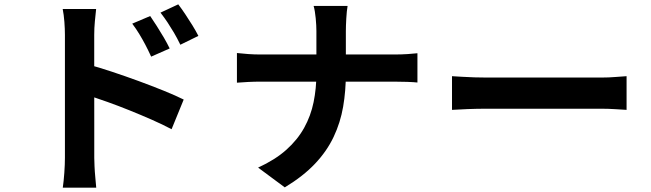

<svg xmlns="http://www.w3.org/2000/svg" viewBox="-20 -819 3040 897"><path d="M681.7 -744.1Q695.8 -723.7 712.8 -696.9Q729.8 -670.1 745.7 -643.1Q761.5 -616 772.7 -592.6L686.2 -554.4Q671.5 -586.3 658.4 -611.2Q645.2 -636.1 630.9 -659.7Q616.7 -683.3 597.8 -708.5ZM812.8 -798.7Q827.9 -779 845.3 -753Q862.7 -727 879.1 -700.4Q895.5 -673.7 906.8 -651.3L822.6 -610Q807.1 -641.9 792.7 -666.3Q778.3 -690.7 763.5 -713.1Q748.7 -735.5 729.8 -760ZM283.3 -81.5Q283.3 -100.6 283.3 -144.2Q283.3 -187.9 283.3 -245.4Q283.3 -303 283.3 -365.7Q283.3 -428.4 283.3 -486.8Q283.3 -545.2 283.3 -590.2Q283.3 -635.2 283.3 -656.2Q283.3 -683.1 280.8 -716.9Q278.2 -750.7 272.9 -777H429.1Q426.3 -751 423.2 -719.2Q420.2 -687.4 420.2 -656.2Q420.2 -628.8 420.2 -581Q420.2 -533.1 420.2 -474.6Q420.2 -416.1 420.3 -355.2Q420.4 -294.3 420.4 -238.7Q420.4 -183 420.4 -141.4Q420.4 -99.7 420.4 -81.5Q420.4 -67.6 421.6 -42.2Q422.7 -16.8 425.3 10.1Q427.9 37.1 429.6 57.9H273.3Q277.6 28.7 280.5 -11.4Q283.3 -51.6 283.3 -81.5ZM390.8 -518Q440.6 -504.6 502.4 -484.1Q564.1 -463.6 627.3 -440.5Q690.4 -417.3 746 -394.8Q801.6 -372.2 838.2 -353.9L781.6 -215.3Q739.3 -237.7 688.3 -260.1Q637.3 -282.5 584.6 -303.7Q531.9 -325 481.8 -342.8Q431.8 -360.7 390.8 -374.2Z M1458.2 -674.2Q1458.2 -699.1 1455 -733.5Q1451.8 -767.9 1445.2 -791.3H1603.9Q1599.8 -767.9 1597.8 -732.4Q1595.8 -696.8 1595.8 -673.4Q1595.8 -645.2 1595.8 -612.2Q1595.8 -579.2 1595.8 -544.3Q1595.8 -509.4 1595.8 -476Q1595.8 -394.3 1583.1 -320.4Q1570.4 -246.5 1538.7 -179.5Q1507.1 -112.6 1451.6 -54Q1396.2 4.6 1310.4 56.4L1185.8 -36Q1265.2 -72.4 1317.6 -119.1Q1369.9 -165.8 1401 -221.9Q1432.1 -277.9 1445.1 -341.9Q1458.2 -405.8 1458.2 -476Q1458.2 -509.2 1458.2 -544.5Q1458.2 -579.7 1458.2 -613.3Q1458.2 -646.8 1458.2 -674.2ZM1086.9 -571.3Q1109.8 -568.7 1139.1 -566.5Q1168.4 -564.4 1198.4 -564.4Q1210.5 -564.4 1247.1 -564.4Q1283.6 -564.4 1335.8 -564.4Q1387.9 -564.4 1447.9 -564.4Q1507.9 -564.4 1568.2 -564.4Q1628.6 -564.4 1680.9 -564.4Q1733.2 -564.4 1770.3 -564.4Q1807.5 -564.4 1820.9 -564.4Q1855.6 -564.4 1885.1 -566.4Q1914.6 -568.5 1930.2 -570.3V-433.5Q1914.6 -435.3 1882.4 -436.5Q1850.2 -437.6 1819.9 -437.6Q1806.5 -437.6 1769.7 -437.6Q1733 -437.6 1680.7 -437.6Q1628.4 -437.6 1568.5 -437.6Q1508.6 -437.6 1448.7 -437.6Q1388.7 -437.6 1337 -437.6Q1285.4 -437.6 1249.2 -437.6Q1213.1 -437.6 1201.7 -437.6Q1169.1 -437.6 1139.8 -436.1Q1110.5 -434.5 1086.9 -432.7Z M2091.7 -463.1Q2110 -462.1 2138 -460.3Q2166.1 -458.5 2196.7 -457.6Q2227.3 -456.7 2252.6 -456.7Q2278.1 -456.7 2314.9 -456.7Q2351.6 -456.7 2395.3 -456.7Q2438.9 -456.7 2485.6 -456.7Q2532.3 -456.7 2578.1 -456.7Q2623.8 -456.7 2665 -456.7Q2706.2 -456.7 2738.4 -456.7Q2770.5 -456.7 2789.8 -456.7Q2825.1 -456.7 2856.2 -459.4Q2887.3 -462.1 2907.3 -463.1V-305.7Q2889.6 -306.7 2855.7 -308.9Q2821.9 -311.1 2790 -311.1Q2770.8 -311.1 2738.1 -311.1Q2705.4 -311.1 2664.4 -311.1Q2623.3 -311.1 2577.5 -311.1Q2531.8 -311.1 2485.1 -311.1Q2438.4 -311.1 2394.7 -311.1Q2351 -311.1 2314.3 -311.1Q2277.6 -311.1 2252.6 -311.1Q2210.3 -311.1 2165.2 -309.4Q2120.1 -307.7 2091.7 -305.7Z"/></svg>

Font: Noto Sans SC Thin
Style: Regular
Weight: 100
Designer: Ryoko NISHIZUKA 西塚涼子 (kana, bopomofo & ideographs); Paul D. Hunt (Latin, Greek & Cyrillic); Sandoll Communications 산돌커뮤니
Foundry: Adobe
Version: Version 2.004-H2;hotconv 1.0.118;makeotfexe 2.5.65603